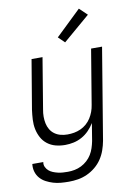

<svg xmlns="http://www.w3.org/2000/svg" viewBox="-104 -830 808 1121"><g transform="rotate(-10 300.0 -269.5)"><path d="M212 223Q188 223 164.5 221Q141 219 119.5 212.5Q98 206 78 195.5Q58 185 43.5 168.5Q29 152 22.5 130Q16 108 19 84H84Q81 100 87.5 113.5Q94 127 104.5 136Q115 145 128.5 150.5Q142 156 156.5 159.5Q171 163 186 164Q201 165 216 165Q236 165 256.5 161Q277 157 296 147.5Q315 138 331 123.5Q347 109 358 91Q369 73 375.5 53Q382 33 386 13L403 -91Q389 -68 370 -48.5Q351 -29 327.5 -16Q304 -3 278.5 2.5Q253 8 228 8Q199 8 172 1Q145 -6 123.5 -22.5Q102 -39 89 -63Q76 -87 70.5 -114Q65 -141 66.5 -170Q68 -199 72 -228L121 -520H186L136 -218Q132 -197 132 -176.5Q132 -156 136 -136.5Q140 -117 150 -100Q160 -83 176 -71.5Q192 -60 211.5 -55Q231 -50 252 -50Q272 -50 291.5 -53.5Q311 -57 330 -65.5Q349 -74 365 -88Q381 -102 392 -119.5Q403 -137 410 -156Q417 -175 420 -195L474 -520H539L449 23Q444 50 434.5 77Q425 104 409 128Q393 152 370 171Q347 190 320.5 202Q294 214 266.5 218.5Q239 223 212 223ZM331 -582 294 -618 444 -762 490 -718Z"/></g></svg>

Font: Iosevka Light Extended
Style: Italic
Weight: 300
Width: 7
Italic angle: -9°
Monospace: yes
Designer: Belleve Invis
Foundry: Belleve Invis
Version: Version 32.5.0; ttfautohint (v1.8.4)